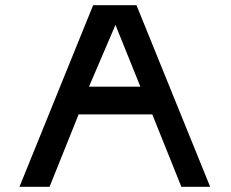

<svg xmlns="http://www.w3.org/2000/svg" viewBox="-20 -720 890 740"><path d="M679 0 567 -279H283L171 0H55L339 -700H506L790 0ZM323 -386H521L425 -624Z"/></svg>

Font: Teller
Style: Regular
Weight: 400
Version: Version 3.020;FEAKit 1.0